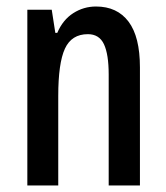

<svg xmlns="http://www.w3.org/2000/svg" viewBox="-20 -570 511 590"><path d="M275 -550Q340 -550 375 -503.5Q410 -457 410 -363V0H314V-341Q314 -403 299.5 -434Q285 -465 250 -465Q200 -465 179.5 -420.5Q159 -376 159 -275V0H64V-540H139L150 -469H156Q173 -509 205 -529.5Q237 -550 275 -550Z"/></svg>

Font: Noto Sans Kannada ExtraCondensed Medium
Style: Regular
Weight: 500
Width: 2
Designer: Jelle Bosma - Monotype Design Team
Foundry: Monotype Imaging Inc.
Version: Version 2.005; ttfautohint (v1.8.4.7-5d5b)